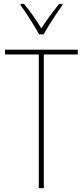

<svg xmlns="http://www.w3.org/2000/svg" viewBox="-20 -1036 427 990"><path d="M182 -859H205C230 -904 271 -967 302 -1009V-1016H285C250 -972 220 -932 193 -890C168 -932 133 -982 103 -1016H86V-1009C112 -975 155 -906 182 -859ZM206 -66V-755H381V-780H6V-755H180V-66Z"/></svg>

Font: Noto Sans Malayalam UI Condensed Thin
Style: Regular
Weight: 100
Width: 3
Designer: Jelle Bosma - Monotype Design Team
Foundry: Monotype Imaging Inc.
Version: Version 2.104